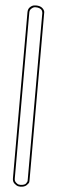

<svg xmlns="http://www.w3.org/2000/svg" viewBox="-65 -823 310 1047"><g transform="rotate(5 90.5 -299.0)"><path d="M45 -693V-707V-719V-754Q45 -772 55.5 -782Q66 -792 77 -794L88 -795Q111 -795 123 -784.5Q135 -774 136 -763V-752V-719V-698V-693V-652V54V95V99V121V155Q136 160 135.5 167Q135 174 123 185.5Q111 197 88 197Q83 197 76 195.5Q69 194 57 184Q45 174 45 156V121ZM55 156Q55 169 64 177Q73 185 78.5 186Q84 187 88 187Q100 187 108 184Q116 181 119 176.5Q122 172 124.5 167Q127 162 126 159Q125 156 126 156V155V-752V-753Q126 -755 126 -757Q126 -759 124.5 -764.5Q123 -770 119.5 -774Q116 -778 108 -781.5Q100 -785 88 -785Q84 -785 78.5 -784Q73 -783 64 -775Q55 -767 55 -754Z"/></g></svg>

Font: Soda Fountain
Style: Outline
Weight: 400
Version: Version 1.0